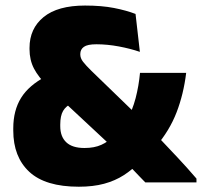

<svg xmlns="http://www.w3.org/2000/svg" viewBox="-20 -674 746 709"><path d="M516.5 -0.5Q506.5 -10.5 493.5 -24.2Q480.5 -38 466.5 -52.5Q452.5 -67 440 -80.2Q427.5 -93.5 419 -102.5L393.5 -132.5L187.5 -324.5L157 -355Q122 -389 105.5 -420.8Q89 -452.5 89 -492.5V-497Q89 -568.5 141 -611Q193 -653.5 294 -653.5Q355.5 -653.5 401.2 -644.5Q447 -635.5 480.5 -622.5L496.5 -482.5Q461.5 -494.5 418.8 -502.5Q376 -510.5 336 -510.5Q303 -510.5 289.8 -501Q276.5 -491.5 276.5 -474.5V-473Q276.5 -459 286.8 -445.8Q297 -432.5 317.5 -412.5L491 -244.5L533 -200.5Q552 -181 569.2 -162.8Q586.5 -144.5 603 -127Q619.5 -109.5 636.2 -91.8Q653 -74 670 -55Q687 -36 705.5 -14.5V-0.5ZM271 15.5Q147.5 15.5 88.2 -39.5Q29 -94.5 29 -192V-200Q29 -266 57.8 -312.5Q86.5 -359 150.5 -392.5L247 -293.5Q223.5 -282.5 213 -264.5Q202.5 -246.5 202.5 -214V-208Q202.5 -169.5 224.8 -148.5Q247 -127.5 292 -127.5Q328.5 -127.5 354.2 -139.2Q380 -151 398.5 -170L447 -226.5Q469 -266.5 480.8 -311.5Q492.5 -356.5 497 -405H667.5Q658 -326.5 632 -259Q606 -191.5 555 -132L496.5 -76.5Q469.5 -48 437.2 -27.2Q405 -6.5 364.5 4.5Q324 15.5 271 15.5Z"/></svg>

Font: Anek Gurmukhi Medium ExtraBold
Style: Regular
Weight: 800
Version: Version 1.003